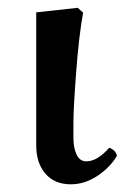

<svg xmlns="http://www.w3.org/2000/svg" viewBox="-20 -463 345 494"><path d="M168.9 -107.9Q168.9 -83 177 -65.4Q185.1 -47.9 202.1 -47.9Q230.5 -47.9 261.2 -83Q278.3 -76.2 280.8 -62Q263.7 -32.7 231 -10.7Q198.2 11.2 162.1 11.2Q120.6 11.2 96.9 -16.1Q73.2 -43.5 73.2 -88.9V-431.2L180.2 -442.9L193.8 -430.2Q183.1 -371.6 176 -277.8Q168.9 -184.1 168.9 -146Z"/></svg>

Font: Common Serif Medium
Style: Regular
Weight: 500
Designer: Philipp H. Poll, Khaled Hosny
Foundry: Stefan Peev, Context Ltd.
Version: Version 1.026